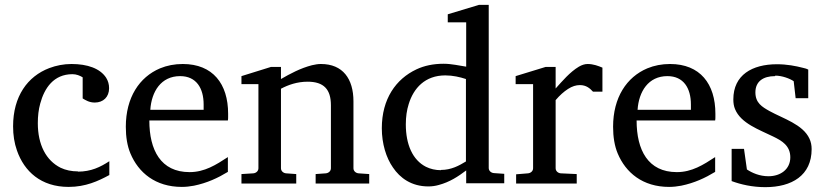

<svg xmlns="http://www.w3.org/2000/svg" viewBox="-20 -758 3402 792"><path d="M302 -51C275 -51 251 -56 230 -66C170 -96 136 -161 136 -250C136 -279 139 -306 146 -331C163 -394 201 -452 279 -452C295 -452 310 -446 321 -439V-352C334 -344 349 -335 371 -335C406 -335 430 -358 430 -394C430 -410 426 -424 418 -437C393 -476 340 -494 275 -494C243 -494 212 -488 183 -477C94 -443 34 -361 34 -237C34 -201 39 -168 50 -137C80 -51 149 13 263 13C333 13 385 -11 431 -36V-93C394 -69 356 -50 301 -50Z M596 -261H920C921 -266 921 -271 921 -276V-289C921 -412 858 -494 734 -494C700 -494 669 -488 640 -476C555 -440 499 -356 499 -235C499 -193 505 -156 518 -125C551 -46 621 13 730 13C747 13 764 11 780 8C834 -3 879 -24 920 -49V-110C871 -78 824 -48 762 -48C643 -48 596 -139 596 -261ZM820 -327V-305H600C605 -380 644 -444 723 -444C790 -444 820 -394 820 -327Z M1303 -494C1292 -494 1280 -492 1267 -489C1220 -477 1177 -454 1139 -432V-482H1098L976 -444V-411H1046V-64C1046 -52 1036 -44 1025 -43L976 -40V-1H1202V-40L1160 -43C1149 -44 1139 -52 1139 -64V-392C1169 -408 1206 -421 1249 -421C1316 -421 1345 -389 1345 -324V-64C1345 -52 1335 -44 1324 -43L1282 -40V-1H1503V-40L1459 -43C1448 -44 1438 -52 1438 -64V-340C1438 -433 1394 -494 1304 -494Z M1799 -56C1776 -56 1755 -61 1737 -70C1682 -98 1654 -162 1654 -245C1654 -276 1658 -304 1666 -329C1686 -394 1733 -447 1817 -447C1848 -447 1878 -440 1902 -432V-92C1874 -75 1842 -57 1799 -57ZM1810 -495C1767 -495 1730 -487 1698 -472C1613 -432 1555 -350 1555 -229C1555 -165 1573 -107 1601 -67C1630 -24 1677 11 1747 11C1762 11 1776 9 1790 5C1835 -7 1870 -30 1903 -55V-2H2060V-41L2017 -44C2006 -45 1996 -53 1996 -65V-738H1956L1827 -699V-666H1903V-483C1876 -487 1843 -495 1810 -495Z M2404 -494C2392 -494 2380 -490 2368 -483C2331 -461 2299 -423 2272 -393V-482H2231L2107 -444V-411H2179V-64C2179 -52 2169 -44 2158 -43L2109 -39V-1H2359V-40L2293 -43C2282 -44 2272 -52 2272 -64V-345C2289 -365 2306 -380 2323 -391C2340 -402 2356 -407 2372 -407C2398 -407 2413 -394 2426 -380H2465V-479C2448 -486 2428 -494 2404 -494Z M2606 -261H2930C2931 -266 2931 -271 2931 -276V-289C2931 -412 2868 -494 2744 -494C2710 -494 2679 -488 2650 -476C2565 -440 2509 -356 2509 -235C2509 -193 2515 -156 2528 -125C2561 -46 2631 13 2740 13C2757 13 2774 11 2790 8C2844 -3 2889 -24 2930 -49V-110C2881 -78 2834 -48 2772 -48C2653 -48 2606 -139 2606 -261ZM2830 -327V-305H2610C2615 -380 2654 -444 2733 -444C2800 -444 2830 -394 2830 -327Z M3178 -446C3206 -446 3238 -434 3254 -423L3262 -353H3314V-471C3309 -474 3302 -476 3293 -478C3262 -486 3226 -493 3185 -493C3083 -493 3005 -449 3005 -348C3005 -333 3007 -320 3012 -308C3036 -249 3112 -223 3169 -195C3204 -178 3240 -158 3240 -109C3240 -60 3200 -31 3150 -31C3113 -31 3082 -45 3061 -59L3049 -144H2998V-11C3036 3 3083 14 3137 14C3246 14 3328 -34 3328 -143C3328 -159 3325 -173 3319 -186C3292 -245 3210 -269 3154 -300C3124 -317 3096 -333 3096 -377C3096 -422 3128 -444 3177 -444Z"/></svg>

Font: Veleka
Style: Regular
Weight: 400
Designer: Stefan Peev, Context Ltd, 2016; SIL International, 1997-2014.
Foundry: Stefan Peev, Context Ltd, 2016
Version: Version 1.000